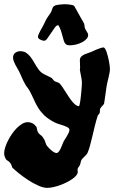

<svg xmlns="http://www.w3.org/2000/svg" viewBox="-39 -742 566 926"><path d="M475.1 -326.2Q474.1 -318.8 472.2 -305.2Q470.2 -291.5 468.3 -277.8Q466.3 -264.2 464.8 -253.7Q463.4 -243.2 462.9 -242.2Q460.4 -236.8 454.1 -231Q447.8 -225.1 443.8 -216.8Q442.4 -212.9 442.9 -207Q443.4 -201.2 440.9 -195.8Q439.9 -191.9 436.5 -189.5Q433.1 -187 432.1 -183.1Q425.3 -162.6 418.9 -136.7Q412.6 -110.8 406.7 -85.7Q400.9 -60.5 394.8 -38.6Q388.7 -16.6 382.8 -3.9Q380.4 1 376.5 5.1Q372.6 9.3 367.9 13.7Q363.3 18.1 358.9 22.7Q354.5 27.3 352.1 33.2Q350.6 36.1 349.6 42.5Q348.6 48.8 346.2 54.2Q344.2 58.1 342.3 60.8Q340.3 63.5 338.6 65.9Q336.9 68.4 335.9 70.8Q335 73.2 335 77.1Q335 80.1 335.4 82.5Q335.9 85 335.9 87.9Q335.9 95.7 328.6 104.5Q321.3 113.3 309.3 121.6Q297.4 129.9 281.7 137.7Q266.1 145.5 249.8 151.4Q233.4 157.2 217.5 160.6Q201.7 164.1 189 164.1Q169.9 164.1 145 152.8Q120.1 141.6 95.9 125.7Q71.8 109.9 51.5 93.5Q31.2 77.1 21 66.9Q19.5 65.4 17.3 57.4Q15.1 49.3 8.8 42Q3.4 36.1 -2 33Q-7.3 29.8 -9.8 26.9Q-19 11.2 -19 -2.9Q-19 -14.2 -14.4 -29.5Q-9.8 -44.9 -1.5 -61.8Q6.8 -78.6 17.8 -94.7Q28.8 -110.8 41.5 -123.8Q54.2 -136.7 67.9 -144.8Q81.5 -152.8 95.2 -152.8Q106.9 -152.8 117.4 -147.5Q127.9 -142.1 136.2 -130.9Q138.7 -126.5 139.6 -118.4Q140.6 -110.4 145 -103Q148.9 -96.2 156.7 -90.8Q164.6 -85.4 168.9 -78.1Q176.8 -67.4 179.7 -56.2Q182.6 -44.9 188 -38.1Q191.9 -33.2 197.8 -27.1Q203.6 -21 210 -15.9Q216.3 -10.7 222.7 -7.3Q229 -3.9 233.9 -3.9Q240.7 -4.9 245.6 -12Q250.5 -19 254.6 -27.8Q258.8 -36.6 262 -45.7Q265.1 -54.7 268.1 -60.1Q270 -64 274.7 -71Q279.3 -78.1 284.2 -86.2Q289.1 -94.2 292.5 -102.3Q295.9 -110.4 295.9 -116.2Q295.9 -122.6 288.1 -127.2Q280.3 -131.8 268.8 -136Q257.3 -140.1 244.6 -143.8Q231.9 -147.5 222.2 -152.8Q192.4 -168.5 174.8 -185.5Q157.2 -202.6 145.5 -221.4Q133.8 -240.2 124.5 -261.5Q115.2 -282.7 102.1 -307.1Q98.1 -314 92.8 -320.3Q87.4 -326.7 83 -335Q78.1 -343.3 74.5 -350.6Q70.8 -357.9 67.6 -365.2Q64.5 -372.6 60.8 -381.1Q57.1 -389.6 51.8 -399.9Q48.3 -406.2 43.7 -414.1Q39.1 -421.9 34.7 -430.4Q30.3 -439 27.1 -447.5Q23.9 -456.1 23.9 -463.9Q23.9 -479.5 34.7 -487.3Q45.4 -495.1 58.1 -495.1Q75.2 -495.1 86.9 -487.5Q98.6 -480 108.2 -467.5Q117.7 -455.1 126.7 -439Q135.7 -422.9 147.9 -405.8Q153.8 -397.9 160.6 -392.6Q167.5 -387.2 175.5 -383.1Q183.6 -378.9 192.4 -375Q201.2 -371.1 210 -366.2Q213.9 -362.8 217.3 -357.9Q220.7 -353 225.1 -350.1Q230.5 -347.2 237.3 -345.2Q244.1 -343.3 247.1 -340.8Q254.4 -333.5 262 -322.3Q269.5 -311 277.3 -298.8Q285.2 -286.6 293.2 -274.2Q301.3 -261.7 309.6 -252Q317.9 -242.2 325.9 -236.1Q334 -230 341.8 -230Q343.3 -230.5 345 -237.8Q346.7 -245.1 348.4 -256.1Q350.1 -267.1 351.3 -280.5Q352.5 -293.9 353.8 -306.6Q355 -319.3 355.5 -330.1Q356 -340.8 356 -346.2Q356 -351.6 354.5 -360.6Q353 -369.6 351.1 -378.9Q349.1 -388.2 347.7 -396.2Q346.2 -404.3 346.2 -407.2Q347.2 -409.7 347.2 -412.8Q347.2 -416 347.2 -419.9Q347.2 -427.7 346.7 -436.8Q346.2 -445.8 346.2 -451.2Q346.2 -462.4 352.8 -469Q359.4 -475.6 369.4 -480Q379.4 -484.4 391.1 -488Q402.8 -491.7 413.1 -497.1Q417 -499 423.3 -501.7Q429.7 -504.4 436.3 -506.8Q442.9 -509.3 449.2 -511.2Q455.6 -513.2 460 -513.2Q463.9 -513.2 467.8 -507.1Q471.7 -501 475.1 -491.2Q478.5 -481.4 481.4 -469.7Q484.4 -458 486.6 -446.3Q488.8 -434.6 490 -424.8Q491.2 -415 491.2 -409.2Q491.2 -400.9 489 -389.6Q486.8 -378.4 484.1 -366.7Q481.4 -355 478.8 -344.2Q476.1 -333.5 475.1 -326.2ZM386.2 -572.8Q386.2 -563 377.9 -554Q369.6 -544.9 356.7 -538.1Q343.8 -531.2 328.1 -527.3Q312.5 -523.4 297.9 -523.4Q286.1 -523.4 280.3 -527.6Q274.4 -531.7 271.2 -539.1Q268.1 -546.4 265.9 -555.9Q263.7 -565.4 260.3 -575.7Q260.3 -576.2 258.3 -583Q256.3 -589.8 253.4 -597.9Q250.5 -606 247.1 -612.8Q243.7 -619.6 241.2 -620.6Q233.9 -620.6 225.3 -608.9Q216.8 -597.2 207.5 -583Q198.2 -568.8 189.7 -557.1Q181.2 -545.4 173.8 -545.4Q169.9 -545.4 165 -546.9Q160.2 -548.3 155.3 -550.8Q150.4 -553.2 147.2 -556.9Q144 -560.5 144 -564.5Q144 -569.3 147.7 -577.6Q151.4 -585.9 156.2 -595Q161.1 -604 166.3 -612.8Q171.4 -621.6 173.8 -627.4Q183.6 -649.9 191.9 -660.9Q200.2 -671.9 206.1 -681.6Q208.5 -685.5 210 -690.2Q211.4 -694.8 212.9 -699.2Q214.4 -703.6 216.6 -707.3Q218.8 -710.9 223.1 -713.4Q226.6 -715.8 232.4 -717.3Q238.3 -718.8 245.1 -719.5Q252 -720.2 258.8 -720.7Q265.6 -721.2 270 -721.7Q273.4 -721.7 280.3 -721.4Q287.1 -721.2 294.7 -720.2Q302.2 -719.2 309.1 -717.8Q315.9 -716.3 318.8 -713.4Q327.1 -698.7 335.4 -684.1Q342.3 -671.4 350.1 -657.5Q357.9 -643.6 364.3 -632.8Q368.2 -626.5 368.4 -618.9Q368.7 -611.3 371.1 -604.5Q375 -596.2 380.6 -588.1Q386.2 -580.1 386.2 -572.8Z"/></svg>

Font: Freckle Face
Style: Regular
Weight: 400
Designer: Astigmatic (AOETI)
Foundry: Astigmatic (AOETI)
Version: Version 1.000